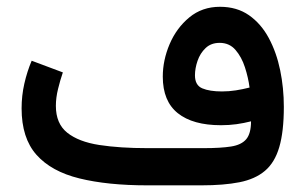

<svg xmlns="http://www.w3.org/2000/svg" viewBox="-20 -557 917 577"><path d="M734.4 -192.4Q713.4 -187 690.9 -183.8Q668.5 -180.7 644 -180.7Q559.6 -180.7 514.4 -216.8Q469.2 -252.9 469.2 -326.7Q469.2 -376 489.7 -424.3Q510.3 -472.7 548.8 -504.6Q587.4 -536.6 641.1 -536.6Q691.9 -536.6 728.3 -511.2Q764.6 -485.8 787.8 -442.6Q811 -399.4 822 -345.9Q833 -292.5 833 -235.8Q833 -161.6 819.3 -115Q805.7 -68.4 776.1 -43.5Q746.6 -18.6 699.5 -9.3Q652.3 0 585 0H422.9Q303.2 0 218.8 -20.8Q134.3 -41.5 89.6 -91.8Q44.9 -142.1 44.9 -231.4Q44.9 -269.5 53.2 -305.9Q61.5 -342.3 75.2 -374.5L168.9 -339.4Q161.1 -316.9 154.5 -290Q147.9 -263.2 147.9 -238.8Q147.9 -185.5 182.1 -158.2Q216.3 -130.9 278.3 -121.3Q340.3 -111.8 422.9 -111.8H592.3Q643.1 -111.8 674.3 -116.7Q705.6 -121.6 720 -138.7Q734.4 -155.8 734.4 -192.4ZM647 -282.2Q668 -282.2 688.5 -285.4Q709 -288.6 730 -293.9Q726.1 -323.7 716.1 -354.7Q706.1 -385.7 687.7 -407Q669.4 -428.2 640.1 -428.2Q614.3 -428.2 597.9 -412.6Q581.5 -397 573.7 -374.3Q565.9 -351.6 565.9 -330.6Q565.9 -300.8 587.9 -291.5Q609.9 -282.2 647 -282.2Z"/></svg>

Font: Vazirmatn UI NL Medium
Style: Regular
Weight: 500
Designer: Saber Rastikerdar
Foundry: Saber Rastikerdar
Version: Version 33.003